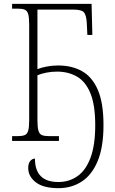

<svg xmlns="http://www.w3.org/2000/svg" viewBox="-20 -734 597 1000"><path d="M285 246Q206 246 166.5 215.5Q127 185 127 141Q127 117 137.5 104.5Q148 92 162 92Q162 214 284 214Q340 214 383.5 183.5Q427 153 451.5 87.5Q476 22 476 -82Q476 -187 451 -248Q426 -309 381 -335Q336 -361 277 -361Q247 -361 220.5 -355.5Q194 -350 175 -342V-108Q175 -72 180 -54Q185 -36 198 -30.5Q211 -25 235 -25H287V0H43V-25H73Q96 -25 109 -30.5Q122 -36 127 -54Q132 -72 132 -109V-605Q132 -642 127 -660Q122 -678 109 -683.5Q96 -689 73 -689H43V-714H457L461 -552H435L432 -614Q430 -652 418.5 -668Q407 -684 363 -684H175V-374Q195 -382 223.5 -387.5Q252 -393 283 -393Q354 -393 407 -363.5Q460 -334 489.5 -266Q519 -198 519 -83Q519 33 488.5 105.5Q458 178 405 212Q352 246 285 246Z"/></svg>

Font: Noto Serif SemiCondensed ExtraLight
Style: Regular
Weight: 200
Width: 4
Designer: Monotype Design Team
Foundry: Monotype Imaging Inc.
Version: Version 2.014